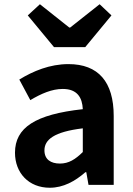

<svg xmlns="http://www.w3.org/2000/svg" viewBox="-20 -878 631 912"><path d="M216.4 13.8C281 13.8 336.8 -17.4 385.4 -59.9H389.9L400.4 0H520.1V-327C520.1 -489.3 447 -573.5 305.1 -573.5C216.7 -573.5 137.5 -540.5 71.7 -500.1L124 -402.4C176 -433.3 226.5 -455.5 278.1 -455.5C347.3 -455.5 370.9 -414 373.3 -359.4C148 -334.8 51.2 -272 51.2 -152.6C51.2 -56.5 116.5 13.8 216.4 13.8ZM264.7 -101.1C221.7 -101.1 191.1 -120.2 191.1 -163.8C191.1 -214.5 236.4 -251.9 373.3 -268.4V-155.8C337.9 -121 306.6 -101.1 264.7 -101.1ZM236.5 -654.2H384.9L509.4 -804.8L453.3 -857.9L313.2 -747.1H309.2L169.6 -857.9L111.9 -804.8Z"/></svg>

Font: Source Han Sans JP VF
Style: Regular
Weight: 250
Designer: Ryoko NISHIZUKA 西塚涼子 (kana, bopomofo & ideographs); Paul D. Hunt (Latin, Greek & Cyrillic); Sandoll Communications 산돌커뮤니
Foundry: Adobe
Version: Version 2.004;hotconv 1.0.118;makeotfexe 2.5.65603